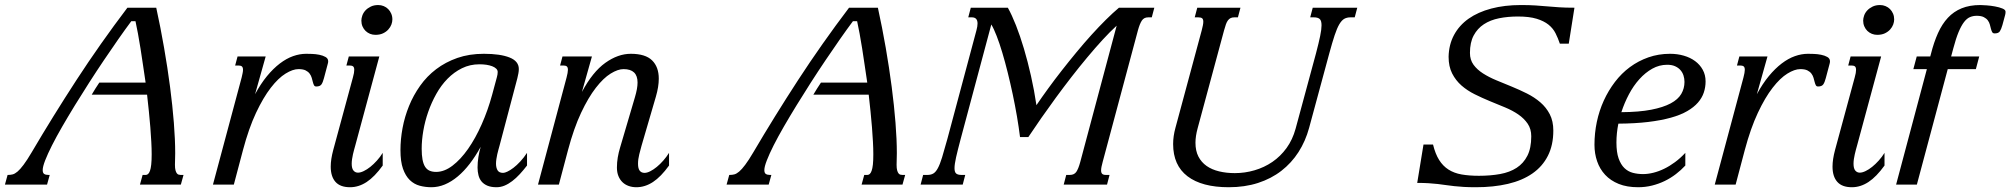

<svg xmlns="http://www.w3.org/2000/svg" viewBox="-145 -747 8136 777"><path d="M370.6 -715.8H487.3Q504.9 -635.3 519 -553.7Q533.2 -472.2 543.2 -395.5Q553.2 -318.8 558.6 -250.2Q564 -181.6 564 -127Q564 -114.3 563.5 -102.5Q563 -90.8 563 -80.1Q563 -65.9 565.2 -57.9Q567.4 -49.8 570.6 -45.7Q573.7 -41.5 577.9 -40.3Q582 -39.1 585.9 -39.1H597.7L586.9 0H421.4L432.1 -39.1H444.8Q449.7 -39.1 454.1 -42.7Q458.5 -46.4 461.9 -55.7Q465.3 -64.9 467 -81.1Q468.8 -97.2 468.8 -122.6Q468.8 -145.5 467.3 -173.1Q465.8 -200.7 463.4 -231.7Q460.9 -262.7 457.5 -296.1Q454.1 -329.6 450.2 -363.8H226.1Q233.4 -376.5 241 -388.4Q248.5 -400.4 256.8 -412.6H444.3Q439 -448.2 433.8 -483.4Q428.7 -518.6 423.6 -550.8Q418.5 -583 413.3 -611.1Q408.2 -639.2 403.3 -661.1H386.2Q361.8 -628.4 333.5 -587.9Q305.2 -547.4 275.4 -503.2Q245.6 -459 215.8 -412.6Q186 -366.2 158.4 -321.3Q130.9 -276.4 106.9 -234.9Q83 -193.4 65.4 -158.7Q47.9 -124 37.8 -98.1Q27.8 -72.3 27.8 -58.6Q27.8 -46.9 33.9 -43Q40 -39.1 50.3 -39.1H56.2L45.4 0H-125L-114.3 -39.1H-111.8Q-102.5 -39.1 -93.8 -41.3Q-85 -43.5 -74.2 -52.5Q-63.5 -61.5 -49.6 -80.1Q-35.6 -98.6 -16.6 -130.9Q68.4 -275.4 164.3 -422.9Q260.3 -570.3 370.6 -715.8Z M1063 -467.3Q1040 -467.3 1010.7 -449.2Q981.4 -431.2 950.9 -391.8Q920.4 -352.5 891.1 -290.3Q861.8 -228 838.4 -140.1L801.3 0H716.8L833 -433.6Q835.4 -443.8 836.9 -451.4Q838.4 -459 838.4 -464.4Q838.4 -474.6 833.7 -478.3Q829.1 -481.9 820.3 -481.9H806.6L816.4 -518.6H930.2L887.2 -365.7Q910.2 -408.2 935.5 -439Q960.9 -469.7 987.5 -490Q1014.2 -510.3 1041 -519.8Q1067.9 -529.3 1094.2 -529.3Q1102.5 -529.3 1117.4 -528.8Q1132.3 -528.3 1147 -525.4Q1161.6 -522.5 1172.4 -516.4Q1183.1 -510.3 1183.1 -499Q1183.1 -494.1 1181.6 -489.3L1166 -430.7Q1161.6 -413.6 1155.8 -405.3Q1149.9 -397 1134.8 -397Q1128.4 -397 1125.7 -402.1Q1123 -407.2 1121.1 -415Q1119.1 -422.9 1116.5 -432.1Q1113.8 -441.4 1107.9 -449.2Q1102.1 -457 1091.6 -462.2Q1081.1 -467.3 1063 -467.3Z M1283.2 -433.6Q1286.1 -443.8 1287.4 -451.4Q1288.6 -459 1288.6 -464.4Q1288.6 -474.6 1283.9 -478.3Q1279.3 -481.9 1270.5 -481.9H1256.8L1266.6 -518.6H1390.1L1292.5 -157.2Q1290.5 -150.4 1288.1 -141.4Q1285.6 -132.3 1283.4 -122.8Q1281.2 -113.3 1279.8 -103.3Q1278.3 -93.3 1278.3 -84.5Q1278.3 -65.4 1285.4 -56.9Q1292.5 -48.3 1303.7 -48.3Q1314 -48.3 1327.1 -54.7Q1340.3 -61 1353.8 -71.8Q1367.2 -82.5 1380.4 -97.2Q1393.6 -111.8 1403.8 -128.4V-77.1Q1371.1 -31.7 1338.9 -10.5Q1306.6 10.7 1271.5 10.7Q1231.9 10.7 1212.6 -11Q1193.4 -32.7 1193.4 -72.8Q1193.4 -102.1 1203.6 -140.1ZM1374.5 -606Q1362.8 -606 1352.5 -610.1Q1342.3 -614.3 1334.5 -621.8Q1326.7 -629.4 1322 -640.1Q1317.4 -650.9 1317.4 -663.6Q1317.4 -672.9 1321.3 -684.1Q1325.2 -695.3 1333.7 -704.6Q1342.3 -713.9 1355.2 -720.2Q1368.2 -726.6 1385.7 -726.6Q1397.5 -726.6 1408 -722.2Q1418.5 -717.8 1426 -710.2Q1433.6 -702.6 1438.2 -691.9Q1442.9 -681.2 1442.9 -668.5Q1442.9 -658.7 1439 -647.9Q1435.1 -637.2 1426.5 -627.7Q1418 -618.2 1405 -612.1Q1392.1 -606 1374.5 -606Z M1561.5 -145Q1561.5 -119.1 1564.9 -101.1Q1568.4 -83 1575.4 -72Q1582.5 -61 1593.5 -56.2Q1604.5 -51.3 1620.1 -51.3Q1652.8 -51.3 1686 -76.4Q1719.2 -101.6 1749.3 -144.5Q1779.3 -187.5 1804.4 -244.1Q1829.6 -300.8 1846.7 -363.8L1865.7 -434.1Q1869.1 -445.8 1869.1 -455.6Q1869.1 -463.4 1863 -469.2Q1856.9 -475.1 1846.7 -479Q1836.4 -482.9 1823.2 -484.9Q1810.1 -486.8 1795.4 -486.8Q1756.8 -486.8 1724.6 -470.9Q1692.4 -455.1 1666.3 -428.5Q1640.1 -401.9 1620.6 -366.9Q1601.1 -332 1587.9 -294.2Q1574.7 -256.3 1568.1 -217.8Q1561.5 -179.2 1561.5 -145ZM1475.6 -139.6Q1475.6 -183.1 1484.1 -229Q1492.7 -274.9 1510.3 -318.1Q1527.8 -361.3 1555.2 -399.9Q1582.5 -438.5 1620.1 -467Q1657.7 -495.6 1705.8 -512.5Q1753.9 -529.3 1813 -529.3Q1879.4 -529.3 1917 -514.4Q1954.6 -499.5 1954.6 -467.8Q1954.6 -459.5 1952.9 -450.2Q1951.2 -440.9 1948.7 -430.7L1876.5 -157.2Q1874.5 -150.4 1872.1 -141.4Q1869.6 -132.3 1867.4 -122.8Q1865.2 -113.3 1863.8 -103.3Q1862.3 -93.3 1862.3 -84.5Q1862.3 -68.8 1868.4 -58.1Q1874.5 -47.4 1891.1 -47.4Q1897.5 -47.4 1908.4 -52.5Q1919.4 -57.6 1932.9 -67.9Q1946.3 -78.1 1960.4 -93.3Q1974.6 -108.4 1987.8 -128.4V-77.1Q1973.1 -58.1 1958.3 -42Q1943.4 -25.9 1928 -14.2Q1912.6 -2.4 1896.7 4.2Q1880.9 10.7 1864.3 10.7Q1842.3 10.7 1827.4 4.4Q1812.5 -2 1803.7 -12.7Q1794.9 -23.4 1791.3 -38.1Q1787.6 -52.7 1787.6 -68.8Q1787.6 -89.8 1791 -111.6Q1794.4 -133.3 1800.3 -152.8Q1779.3 -114.7 1756.1 -84.5Q1732.9 -54.2 1707.5 -33Q1682.1 -11.7 1655.3 -0.5Q1628.4 10.7 1600.6 10.7Q1576.2 10.7 1553.5 4.6Q1530.8 -1.5 1513.4 -18.3Q1496.1 -35.2 1485.8 -64.2Q1475.6 -93.3 1475.6 -139.6Z M2147.9 -433.6Q2150.4 -443.8 2151.9 -451.4Q2153.3 -459 2153.3 -464.4Q2153.3 -474.6 2148.7 -478.3Q2144 -481.9 2135.3 -481.9H2121.6L2131.3 -518.6H2250.5L2210 -375Q2253.4 -456.1 2304.7 -492.7Q2356 -529.3 2407.7 -529.3Q2466.8 -529.3 2493.9 -502.7Q2521 -476.1 2521 -428.7Q2521 -396 2509.3 -356L2451.2 -157.2Q2447.3 -143.1 2442.1 -122.8Q2437 -102.5 2437 -84.5Q2437 -64.9 2443.8 -56.2Q2450.7 -47.4 2463.4 -47.4Q2473.6 -47.4 2486.6 -54Q2499.5 -60.5 2512.9 -71.5Q2526.4 -82.5 2539.3 -97.2Q2552.2 -111.8 2562.5 -128.4V-77.1Q2529.8 -31.7 2497.6 -10.5Q2465.3 10.7 2430.2 10.7Q2413.6 10.7 2399.2 5.6Q2384.8 0.5 2374.3 -9.5Q2363.8 -19.5 2357.7 -34.4Q2351.6 -49.3 2351.6 -68.8Q2351.6 -89.8 2355 -109.9Q2358.4 -129.9 2364.3 -149.4L2424.3 -353Q2429.7 -371.1 2432.4 -386Q2435.1 -400.9 2435.1 -413.1Q2435.1 -467.3 2378.4 -467.3Q2355.5 -467.3 2326.2 -449.2Q2296.9 -431.2 2266.4 -391.8Q2235.8 -352.5 2206.5 -290.3Q2177.2 -228 2153.8 -140.1L2116.7 0H2032.2Z M3291 -715.8H3407.7Q3425.3 -635.3 3439.5 -553.7Q3453.6 -472.2 3463.6 -395.5Q3473.6 -318.8 3479 -250.2Q3484.4 -181.6 3484.4 -127Q3484.4 -114.3 3483.9 -102.5Q3483.4 -90.8 3483.4 -80.1Q3483.4 -65.9 3485.6 -57.9Q3487.8 -49.8 3491 -45.7Q3494.1 -41.5 3498.3 -40.3Q3502.4 -39.1 3506.3 -39.1H3518.1L3507.3 0H3341.8L3352.5 -39.1H3365.2Q3370.1 -39.1 3374.5 -42.7Q3378.9 -46.4 3382.3 -55.7Q3385.7 -64.9 3387.5 -81.1Q3389.2 -97.2 3389.2 -122.6Q3389.2 -145.5 3387.7 -173.1Q3386.2 -200.7 3383.8 -231.7Q3381.3 -262.7 3377.9 -296.1Q3374.5 -329.6 3370.6 -363.8H3146.5Q3153.8 -376.5 3161.4 -388.4Q3168.9 -400.4 3177.2 -412.6H3364.7Q3359.4 -448.2 3354.2 -483.4Q3349.1 -518.6 3344 -550.8Q3338.9 -583 3333.7 -611.1Q3328.6 -639.2 3323.7 -661.1H3306.6Q3282.2 -628.4 3253.9 -587.9Q3225.6 -547.4 3195.8 -503.2Q3166 -459 3136.2 -412.6Q3106.4 -366.2 3078.9 -321.3Q3051.3 -276.4 3027.3 -234.9Q3003.4 -193.4 2985.8 -158.7Q2968.3 -124 2958.3 -98.1Q2948.2 -72.3 2948.2 -58.6Q2948.2 -46.9 2954.3 -43Q2960.4 -39.1 2970.7 -39.1H2976.6L2965.8 0H2795.4L2806.2 -39.1H2808.6Q2817.9 -39.1 2826.7 -41.3Q2835.4 -43.5 2846.2 -52.5Q2856.9 -61.5 2870.8 -80.1Q2884.8 -98.6 2903.8 -130.9Q2988.8 -275.4 3084.7 -422.9Q3180.7 -570.3 3291 -715.8Z M3806.6 -624.5Q3811 -640.6 3811 -651.9Q3811 -676.8 3788.1 -676.8H3773.4L3783.7 -715.8H3933.6Q3949.7 -687 3966.6 -644.3Q3983.4 -601.6 3998.8 -549.8Q4014.2 -498 4027.3 -439.7Q4040.5 -381.3 4049.3 -321.3Q4070.8 -353 4096.9 -388.9Q4123 -424.8 4151.9 -461.7Q4180.7 -498.5 4211.2 -535.4Q4241.7 -572.3 4271.7 -605.5Q4301.8 -638.7 4330.3 -667Q4358.9 -695.3 4383.3 -715.8H4526.4L4516.1 -676.8H4501.5Q4484.4 -676.8 4475.8 -663.6Q4467.3 -650.4 4460.4 -625.5L4317.4 -91.8Q4314.5 -80.6 4312.7 -72.3Q4311 -64 4311 -57.1Q4311 -47.9 4315.4 -43.5Q4319.8 -39.1 4330.6 -39.1H4345.2L4335 0H4159.7L4169.9 -39.1H4184.6Q4202.1 -39.1 4210.7 -51.5Q4219.2 -64 4226.6 -91.3L4374 -643.1Q4347.2 -618.7 4316.9 -585.7Q4286.6 -552.7 4254.9 -514.6Q4223.1 -476.6 4190.9 -435.1Q4158.7 -393.6 4127.9 -351.6Q4097.2 -309.6 4068.8 -269Q4040.5 -228.5 4016.6 -192.4H3982.9Q3978 -231.9 3970.5 -276.1Q3962.9 -320.3 3953.4 -365.2Q3943.8 -410.2 3933.1 -453.4Q3922.4 -496.6 3911.1 -534.2Q3899.9 -571.8 3888.4 -601.3Q3877 -630.9 3866.7 -647.9L3742.7 -184.6Q3730.5 -138.7 3724.1 -110.4Q3717.8 -82 3717.8 -66.4Q3717.8 -50.3 3724.6 -44.7Q3731.4 -39.1 3746.1 -39.1H3761.2L3751 0H3580.6L3590.8 -39.1H3607.9Q3622.1 -39.1 3631.8 -44.7Q3641.6 -50.3 3650.1 -65.9Q3658.7 -81.5 3667.5 -110.1Q3676.3 -138.7 3689 -185.1Z M5152.8 -229.5Q5138.2 -175.8 5109.9 -131.6Q5081.5 -87.4 5040.5 -55.7Q4999.5 -23.9 4946 -6.6Q4892.6 10.7 4827.6 10.7Q4718.8 10.7 4660.6 -33.7Q4602.5 -78.1 4602.5 -164.1Q4602.5 -195.8 4611.8 -229.5L4718.3 -624.5Q4721.2 -635.7 4722.9 -644.3Q4724.6 -652.8 4724.6 -659.2Q4724.6 -668.9 4720 -672.9Q4715.3 -676.8 4704.6 -676.8H4689.9L4700.2 -715.8H4875L4864.7 -676.8H4850.1Q4841.3 -676.8 4835.2 -673.8Q4829.1 -670.9 4824.5 -664.8Q4819.8 -658.7 4816.2 -648.7Q4812.5 -638.7 4808.6 -624L4701.7 -228Q4692.9 -195.8 4692.9 -169.4Q4692.9 -136.7 4704.8 -113.5Q4716.8 -90.3 4738 -75.4Q4759.3 -60.5 4788.6 -53.5Q4817.9 -46.4 4852.1 -46.4Q4893.1 -46.4 4932.1 -57.9Q4971.2 -69.3 5004.2 -91.8Q5037.1 -114.3 5061.5 -147.9Q5085.9 -181.6 5098.1 -226.1L5180.7 -531.2Q5191.9 -573.7 5197.5 -601.1Q5203.1 -628.4 5203.1 -644.5Q5203.1 -663.6 5195.6 -670.2Q5188 -676.8 5172.4 -676.8H5157.2L5167.5 -715.8H5347.7L5337.4 -676.8H5320.3Q5305.7 -676.8 5295.2 -670.9Q5284.7 -665 5275.1 -648.9Q5265.6 -632.8 5256.1 -604.2Q5246.6 -575.7 5234.4 -530.8Z M5839.8 -35.6Q5886.7 -35.6 5925.8 -42.7Q5964.8 -49.8 5992.7 -67.9Q6020.5 -85.9 6036.1 -116.7Q6051.8 -147.5 6051.8 -195.3Q6051.8 -225.1 6037.4 -246.3Q6022.9 -267.6 5999.5 -283.7Q5976.1 -299.8 5946 -312.3Q5916 -324.7 5884.5 -337.6Q5853 -350.6 5823 -365.5Q5793 -380.4 5769.5 -400.9Q5746.1 -421.4 5731.7 -449.7Q5717.3 -478 5717.3 -517.1Q5718.3 -566.4 5739.3 -605.5Q5760.3 -644.5 5798.3 -671.4Q5836.4 -698.2 5890.1 -712.4Q5943.8 -726.6 6010.3 -726.6Q6044.9 -726.6 6069.6 -724.9Q6094.2 -723.1 6116.9 -721.2Q6139.6 -719.2 6165 -717.5Q6190.4 -715.8 6226.6 -715.8L6203.6 -570.3H6167.5Q6160.2 -592.3 6150.1 -612.3Q6140.1 -632.3 6121.6 -647.2Q6103 -662.1 6073.5 -671.1Q6043.9 -680.2 5998 -680.2Q5957 -680.2 5921.6 -673.1Q5886.2 -666 5860.1 -648.9Q5834 -631.8 5818.8 -603.5Q5803.7 -575.2 5803.7 -532.7Q5803.7 -504.9 5818.1 -485.1Q5832.5 -465.3 5856.4 -450Q5880.4 -434.6 5910.6 -422.1Q5940.9 -409.7 5972.4 -396.7Q6003.9 -383.8 6034.2 -368.7Q6064.5 -353.5 6088.4 -333Q6112.3 -312.5 6126.7 -284.7Q6141.1 -256.8 6141.1 -218.8Q6141.1 -159.7 6119.1 -116.5Q6097.2 -73.2 6056.4 -44.9Q6015.6 -16.6 5957.5 -2.9Q5899.4 10.7 5827.6 10.7Q5800.3 10.7 5779.3 9.5Q5758.3 8.3 5740.5 6.3Q5722.7 4.4 5706.5 2Q5690.4 -0.5 5673.1 -2.4Q5655.8 -4.4 5635.7 -5.6Q5615.7 -6.8 5590.3 -6.8L5615.7 -162.1H5654.3Q5663.6 -124 5679 -99.6Q5694.3 -75.2 5716.8 -60.8Q5739.3 -46.4 5769.8 -41Q5800.3 -35.6 5839.8 -35.6Z M6307.6 -161.1Q6307.6 -208 6317.1 -253.4Q6326.7 -298.8 6345.2 -339.6Q6363.8 -380.4 6390.4 -415.3Q6417 -450.2 6450.9 -475.3Q6484.9 -500.5 6525.9 -514.9Q6566.9 -529.3 6613.8 -529.3Q6643.1 -529.3 6669.2 -521.7Q6695.3 -514.2 6714.8 -499.8Q6734.4 -485.4 6745.8 -464.6Q6757.3 -443.8 6757.3 -417.5Q6757.3 -394 6750 -372.3Q6742.7 -350.6 6726.3 -331.8Q6710 -313 6683.1 -297.4Q6656.2 -281.7 6616.9 -270.8Q6577.6 -259.8 6524.9 -253.4Q6472.2 -247.1 6404.3 -246.6Q6396.5 -208 6396.5 -170.4Q6396.5 -130.9 6405.3 -106Q6414.1 -81.1 6428.7 -66.9Q6443.4 -52.7 6462.9 -47.6Q6482.4 -42.5 6504.4 -42.5Q6523.9 -42.5 6545.7 -47.9Q6567.4 -53.2 6589.6 -64Q6611.8 -74.7 6633.5 -90.8Q6655.3 -106.9 6675.3 -128.4V-77.1Q6658.2 -58.6 6637.2 -42.5Q6616.2 -26.4 6592 -14.6Q6567.9 -2.9 6540.8 3.9Q6513.7 10.7 6484.4 10.7Q6439 10.7 6405.8 -2.7Q6372.6 -16.1 6350.8 -39.6Q6329.1 -63 6318.4 -94.2Q6307.6 -125.5 6307.6 -161.1ZM6671.9 -415.5Q6671.9 -428.7 6668 -441.2Q6664.1 -453.6 6655.5 -463.4Q6647 -473.1 6633.8 -479Q6620.6 -484.9 6602.1 -484.9Q6569.8 -484.9 6541.5 -469Q6513.2 -453.1 6489.3 -426.5Q6465.3 -399.9 6447 -365.2Q6428.7 -330.6 6416.5 -293Q6488.3 -293.5 6537.1 -303Q6585.9 -312.5 6616 -328.6Q6646 -344.7 6658.9 -366.9Q6671.9 -389.2 6671.9 -415.5Z M7140.6 -467.3Q7117.7 -467.3 7088.4 -449.2Q7059.1 -431.2 7028.6 -391.8Q6998 -352.5 6968.8 -290.3Q6939.5 -228 6916 -140.1L6878.9 0H6794.4L6910.6 -433.6Q6913.1 -443.8 6914.6 -451.4Q6916 -459 6916 -464.4Q6916 -474.6 6911.4 -478.3Q6906.7 -481.9 6897.9 -481.9H6884.3L6894 -518.6H7007.8L6964.8 -365.7Q6987.8 -408.2 7013.2 -439Q7038.6 -469.7 7065.2 -490Q7091.8 -510.3 7118.7 -519.8Q7145.5 -529.3 7171.9 -529.3Q7180.2 -529.3 7195.1 -528.8Q7210 -528.3 7224.6 -525.4Q7239.3 -522.5 7250 -516.4Q7260.7 -510.3 7260.7 -499Q7260.7 -494.1 7259.3 -489.3L7243.7 -430.7Q7239.3 -413.6 7233.4 -405.3Q7227.5 -397 7212.4 -397Q7206.1 -397 7203.4 -402.1Q7200.7 -407.2 7198.7 -415Q7196.8 -422.9 7194.1 -432.1Q7191.4 -441.4 7185.5 -449.2Q7179.7 -457 7169.2 -462.2Q7158.7 -467.3 7140.6 -467.3Z M7360.8 -433.6Q7363.8 -443.8 7365 -451.4Q7366.2 -459 7366.2 -464.4Q7366.2 -474.6 7361.6 -478.3Q7356.9 -481.9 7348.1 -481.9H7334.5L7344.2 -518.6H7467.8L7370.1 -157.2Q7368.2 -150.4 7365.7 -141.4Q7363.3 -132.3 7361.1 -122.8Q7358.9 -113.3 7357.4 -103.3Q7356 -93.3 7356 -84.5Q7356 -65.4 7363 -56.9Q7370.1 -48.3 7381.3 -48.3Q7391.6 -48.3 7404.8 -54.7Q7418 -61 7431.4 -71.8Q7444.8 -82.5 7458 -97.2Q7471.2 -111.8 7481.4 -128.4V-77.1Q7448.7 -31.7 7416.5 -10.5Q7384.3 10.7 7349.1 10.7Q7309.6 10.7 7290.3 -11Q7271 -32.7 7271 -72.8Q7271 -102.1 7281.2 -140.1ZM7452.1 -606Q7440.4 -606 7430.2 -610.1Q7419.9 -614.3 7412.1 -621.8Q7404.3 -629.4 7399.7 -640.1Q7395 -650.9 7395 -663.6Q7395 -672.9 7398.9 -684.1Q7402.8 -695.3 7411.4 -704.6Q7419.9 -713.9 7432.9 -720.2Q7445.8 -726.6 7463.4 -726.6Q7475.1 -726.6 7485.6 -722.2Q7496.1 -717.8 7503.7 -710.2Q7511.2 -702.6 7515.9 -691.9Q7520.5 -681.2 7520.5 -668.5Q7520.5 -658.7 7516.6 -647.9Q7512.7 -637.2 7504.2 -627.7Q7495.6 -618.2 7482.7 -612.1Q7469.7 -606 7452.1 -606Z M7528.3 0 7652.8 -467.3H7598.1L7611.8 -518.6H7666.5L7669.4 -529.3Q7681.2 -576.2 7697.8 -613Q7714.4 -649.9 7737.8 -675Q7761.2 -700.2 7793.5 -713.4Q7825.7 -726.6 7869.1 -726.6Q7877.9 -726.6 7894.8 -725.3Q7911.6 -724.1 7928.7 -720.9Q7945.8 -717.8 7958.5 -712.6Q7971.2 -707.5 7971.2 -699.7Q7971.2 -697.3 7970.9 -693.4Q7970.7 -689.5 7969.7 -687L7958.5 -645.5Q7953.6 -628.4 7948 -620.1Q7942.4 -611.8 7927.2 -611.8Q7919.9 -611.8 7917 -617.2Q7914.1 -622.6 7912.1 -630.4Q7910.2 -638.2 7907.7 -647.5Q7905.3 -656.7 7899.4 -664.6Q7893.6 -672.4 7883.1 -677.7Q7872.6 -683.1 7854.5 -683.1Q7839.8 -683.1 7827.1 -677.7Q7814.5 -672.4 7803.2 -657.7Q7792 -643.1 7781.2 -617.4Q7770.5 -591.8 7759.8 -551.3L7751 -518.6H7864.7L7851.1 -467.3H7737.3L7612.3 0Z"/></svg>

Font: Arian AMU Serif
Style: Italic
Weight: 400
Italic angle: -15°
Designer: Ruben Hakobyan (Tarumian)
Foundry: Ruben Hakobyan (Tarumian)
Version: Version 1.002